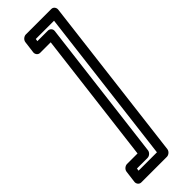

<svg xmlns="http://www.w3.org/2000/svg" viewBox="-301 -747 938 938"><g transform="rotate(-45 168.0 -278.0)"><path d="M59 114H132C147 114 159 100 160 89L250 -645C252 -660 239 -670 228 -670H155L157 -683H283L184 127H57ZM40 64C29 64 14 74 12 89L4 152C3 163 11 177 26 177H203C214 177 229 167 231 152L336 -708C337 -719 329 -733 314 -733H138C127 -733 112 -723 110 -708L102 -645C101 -634 109 -620 124 -620H197L113 64Z"/></g></svg>

Font: Falling Sky
Style: CondOuObl
Weight: 400
Designer: Paul D. Hunt
Foundry: Adobe Systems Incorporated
Version: Version 1.02